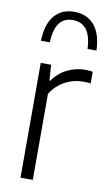

<svg xmlns="http://www.w3.org/2000/svg" viewBox="-90 -847 505 892"><g transform="rotate(10 162.0 -401.0)"><path d="M73.5 0V-541.5H122.5L127.5 -468H132Q159 -507 199.2 -526.5Q239.5 -546 282.5 -546Q293.5 -546 302.2 -545.2Q311 -544.5 318.5 -543V-488Q309 -489.5 300 -489.8Q291 -490 280 -490Q253 -490 225 -480.5Q197 -471 172.5 -452.2Q148 -433.5 131.5 -405V0ZM56.5 -643Q59.5 -723.5 93.8 -763Q128 -802.5 186.5 -802.5Q245.5 -802.5 280.5 -762.8Q315.5 -723 318.5 -643H276.5Q273.5 -705.5 250.8 -734.5Q228 -763.5 186.5 -763.5Q145 -763.5 123 -734.5Q101 -705.5 98.5 -643Z"/></g></svg>

Font: Encode Sans SemiCondensed Light
Style: Regular
Weight: 300
Width: 4
Designer: Multiple Designers
Foundry: Impallari Type
Version: Version 3.002